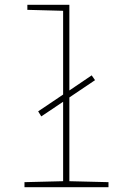

<svg xmlns="http://www.w3.org/2000/svg" viewBox="-20 -780 540 800"><path d="M432 0V-21L269 -25V-374L376 -446L362 -466L269 -403V-760H94V-739L243 -735V-386L139 -316L152 -295L243 -356V-25L82 -21V0Z"/></svg>

Font: Noto Sans Mono UI Condensed Thin
Style: Regular
Weight: 250
Width: 3
Designer: Monotype Design team
Foundry: Monotype Imaging Inc.
Version: 1.000